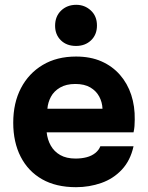

<svg xmlns="http://www.w3.org/2000/svg" viewBox="-20 -771 615 798"><path d="M296 7Q213 7 155 -26Q97 -59 66 -119.5Q35 -180 35 -261Q35 -343 67 -404.5Q99 -466 157.5 -501Q216 -536 296 -536Q356 -536 401.5 -516Q447 -496 478.5 -460Q510 -424 525.5 -376.5Q541 -329 540 -274Q540 -260 539 -247Q538 -234 535 -221H174Q177 -191 191 -166Q205 -141 230.5 -126.5Q256 -112 294 -112Q319 -112 340 -117.5Q361 -123 376 -135Q391 -147 397 -163H535Q522 -104 486.5 -66Q451 -28 401 -10.5Q351 7 296 7ZM177 -319H406Q405 -346 392.5 -369.5Q380 -393 355.5 -407.5Q331 -422 293 -422Q255 -422 229.5 -407Q204 -392 191.5 -368.5Q179 -345 177 -319ZM296 -580Q257 -580 233 -603.5Q209 -627 209 -664Q209 -703 234 -727Q259 -751 297 -751Q332 -751 357.5 -727.5Q383 -704 383 -665Q383 -627 358.5 -603.5Q334 -580 296 -580Z"/></svg>

Font: Onest
Style: Bold
Weight: 700
Designer: Dmitri Voloshin, Andrey Kudryavtsev
Foundry: Dmitri Voloshin, Andrey Kudryavtsev
Version: Version 1.000;gftools[0.9.33]